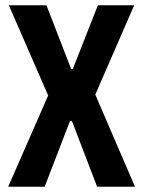

<svg xmlns="http://www.w3.org/2000/svg" viewBox="-20 -708 542 728"><path d="M11.1 0 162.6 -346 13.5 -688H156.1L249.5 -447H256.4L351 -688H488.8L341.3 -349.3L491.8 0H348.2L252.9 -248.7H245.1L149.4 0Z"/></svg>

Font: Saira Thin Condensed
Style: Regular
Weight: 100
Width: 3
Version: Version 1.101